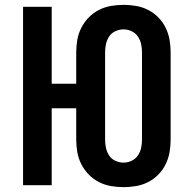

<svg xmlns="http://www.w3.org/2000/svg" viewBox="-20 -763 790 791"><path d="M489 8Q463 8 437 3.5Q411 -1 387.5 -13Q364 -25 345.5 -44Q327 -63 315 -86.5Q303 -110 298.5 -136Q294 -162 294 -188V-317H193V0H75V-735H193V-418H294V-547Q294 -573 298.5 -599Q303 -625 315 -648.5Q327 -672 345.5 -691Q364 -710 387.5 -722Q411 -734 437 -738.5Q463 -743 489 -743Q515 -743 541 -738.5Q567 -734 590.5 -722Q614 -710 632.5 -691Q651 -672 662.5 -648.5Q674 -625 678.5 -599Q683 -573 683 -547V-188Q683 -162 678.5 -136Q674 -110 662.5 -86.5Q651 -63 632.5 -44Q614 -25 590.5 -13Q567 -1 541 3.5Q515 8 489 8ZM489 -93Q506 -93 522 -100.5Q538 -108 548 -122.5Q558 -137 561.5 -154Q565 -171 565 -188V-547Q565 -564 561.5 -581Q558 -598 548 -612.5Q538 -627 522 -634.5Q506 -642 489 -642Q472 -642 455.5 -634.5Q439 -627 429.5 -612.5Q420 -598 416.5 -581Q413 -564 413 -547V-188Q413 -171 416.5 -154Q420 -137 429.5 -122.5Q439 -108 455.5 -100.5Q472 -93 489 -93Z"/></svg>

Font: Iosevka Book
Style: Bold
Weight: 700
Designer: Belleve Invis
Foundry: Belleve Invis
Version: Version 28.0.7; ttfautohint (v1.8.3)